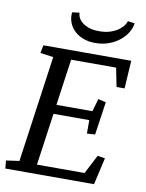

<svg xmlns="http://www.w3.org/2000/svg" viewBox="-93 -925 756 991"><g transform="rotate(10 284.5 -429.5)"><path d="M200.7 -321.3 162.1 -48.3H411.6L462.9 -147.5L502 -141.1L469.7 0H4.9L1 -41.5L69.8 -51.3L148.4 -609.4L79.6 -619.1L87.9 -660.6H548.3L539.1 -514.2H497.1L477.5 -612.3H241.7L207.5 -369.6H396L415.5 -436.5L456.1 -426.8L430.7 -253.4L388.2 -251V-321.3ZM532.2 -854Q528.8 -829.6 514.4 -805.4Q500 -781.2 476.1 -762Q452.1 -742.7 419.9 -730.7Q387.7 -718.8 349.1 -718.8Q310.5 -718.8 282 -730.7Q253.4 -742.7 235.1 -762Q216.8 -781.2 209 -805.4Q201.2 -829.6 204.6 -854L242.7 -858.9Q241.7 -852.1 246.1 -839.1Q250.5 -826.2 263.4 -813.5Q276.4 -800.8 299.3 -791.5Q322.3 -782.2 358.4 -782.2Q394 -782.2 419.7 -791.5Q445.3 -800.8 461.7 -813.5Q478 -826.2 486.3 -839.1Q494.6 -852.1 495.6 -858.9Z"/></g></svg>

Font: Noticia Text
Style: Italic
Weight: 400
Italic angle: -8°
Designer: JM Sole
Foundry: JM Sole
Version: Version 1.003